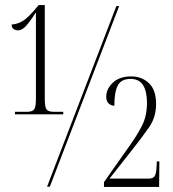

<svg xmlns="http://www.w3.org/2000/svg" viewBox="-20 -738 683 759"><path d="M39 -286V-296H87Q108 -296 115 -305.5Q122 -315 122 -348V-689Q96 -649 81 -633.5Q66 -618 51 -618Q41 -618 33.5 -623.5Q26 -629 26 -641Q53 -643 74.5 -658Q96 -673 127 -711L133 -718H157V-348Q157 -315 164 -305.5Q171 -296 192 -296H230V-286ZM166 0 440 -714H451L177 0ZM391 1V-18L491 -160Q522 -203 541.5 -241.5Q561 -280 561 -332Q561 -377 545.5 -401.5Q530 -426 496 -426Q459 -426 445.5 -400Q432 -374 432 -320Q420 -320 410 -328.5Q400 -337 400 -356Q400 -386 426 -411Q452 -436 499 -436Q540 -436 568.5 -409.5Q597 -383 597 -327Q597 -275 570 -236Q543 -197 509 -154L413 -32H568Q586 -32 592 -42.5Q598 -53 599 -81L600 -100H610L609 1Z"/></svg>

Font: Noto Serif Display ExtraCondensed ExtraLight
Style: Regular
Weight: 200
Width: 2
Designer: Monotype Design Team
Foundry: Monotype Imaging Inc.
Version: Version 2.009